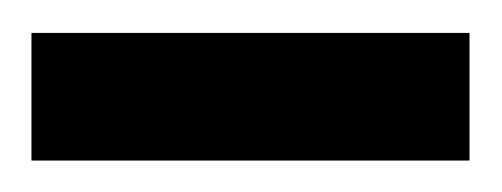

<svg xmlns="http://www.w3.org/2000/svg" viewBox="-82 -830 311 119"><path d="M-62.5 -730.5V-809.6H209V-730.5Z"/></svg>

Font: Oswald
Style: Heavy
Weight: 800
Designer: Vernon Adams
Foundry: Vernon Adams
Version: 3.0; ttfautohint (v0.95) -l 8 -r 50 -G 200 -x 0 -w "G" -W -c